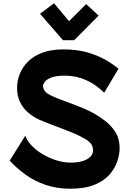

<svg xmlns="http://www.w3.org/2000/svg" viewBox="-20 -1092 790 1170"><path d="M406 58Q326 58 257.5 34.5Q189 11 134.5 -28.5Q80 -68 39 -113L134 -265Q146 -232 175 -202.5Q204 -173 243 -150.5Q282 -128 325.5 -114.5Q369 -101 411 -101Q473 -101 510 -121.5Q547 -142 547 -176Q547 -203 530.5 -220.5Q514 -238 492.5 -249Q471 -260 456 -268Q445 -274 415 -286Q385 -298 348 -312Q311 -326 277.5 -339Q244 -352 225 -360Q84 -424 84 -557Q84 -600 100.5 -641.5Q117 -683 151 -717Q185 -751 238.5 -771Q292 -791 366 -791Q447 -791 509.5 -773.5Q572 -756 620 -729Q668 -702 702 -673L615 -527Q509 -631 376 -631Q320 -631 291 -619Q262 -607 252 -592.5Q242 -578 242 -569Q242 -552 254 -536Q266 -520 308 -502Q325 -494 354 -483.5Q383 -473 418.5 -459.5Q454 -446 489 -431.5Q524 -417 552 -401Q586 -382 622 -354.5Q658 -327 683.5 -286.5Q709 -246 709 -189Q709 -153 695.5 -111Q682 -69 649 -30Q616 9 557 33.5Q498 58 406 58ZM364 -847 224 -1008 309 -1072 401 -963 505 -1067 581 -997 432 -847Z"/></svg>

Font: KN Bobohei
Style: Bold
Weight: 700
Designer: Kingnam Type Foundry
Version: Version 1.710;March 18, 2023